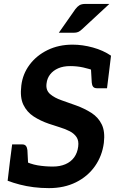

<svg xmlns="http://www.w3.org/2000/svg" viewBox="-20 -962 602 990"><path d="M232.7 8Q191.3 8 153.4 3.2Q115.5 -1.6 82.1 -10.3Q48.7 -19 19.4 -30L31.2 -129.3L96.5 -135.9Q136.6 -115.8 174.3 -109.5Q212 -103.2 253 -103.2Q289 -103.2 317.2 -115.2Q345.3 -127.2 362.3 -150.5Q379.2 -173.8 383.2 -206.3Q387.1 -236.1 374.9 -254.7Q362.6 -273.3 339.9 -285.1Q317.2 -296.9 288.8 -305.5Q260.5 -314.2 231.8 -324Q188.9 -338.6 153.8 -361.3Q118.8 -384 100.5 -421.8Q82.3 -459.6 89.9 -520.9Q96.9 -580.4 132.5 -628.1Q168 -675.8 225.2 -703.8Q282.4 -731.8 354.4 -731.8Q405.4 -731.8 458.9 -717.1Q512.5 -702.3 552.4 -674.9L542.8 -595.2L471.1 -596Q440.2 -607.2 408.9 -614.2Q377.5 -621.2 341.6 -621.2Q306.3 -621.2 280.2 -609.8Q254.1 -598.3 238.6 -578.4Q223 -558.5 220 -531.6Q215.2 -497 238.2 -477.1Q261.2 -457.3 298.1 -444.7Q335 -432.1 372.8 -418.2Q416.6 -402.2 451.7 -379.7Q486.8 -357.1 504.6 -320.5Q522.5 -283.8 515.5 -225.4Q506.9 -158.4 469.7 -105.3Q432.5 -52.3 371.7 -22.1Q311 8 232.7 8ZM448.4 -618.5 542.8 -595.2 531.8 -507H480.1Q466.6 -507 460.4 -514.5Q454.3 -522 453.1 -536.1ZM125.5 -106 31.2 -129.3 42.6 -217.4H94.3Q107.4 -217.4 113.5 -209.9Q119.7 -202.4 121.3 -188.3ZM421 -941.8H543.9L402.9 -811.1Q392.7 -801.4 383.6 -797.3Q374.5 -793.1 359.1 -793.1H283.3L368.9 -915.3Q378.6 -928 389.6 -934.9Q400.5 -941.8 421 -941.8Z"/></svg>

Font: Aleo
Style: Italic
Weight: 400
Italic angle: -7°
Designer: Alessio Laiso
Foundry: Alessio Laiso
Version: Version 2.001;gftools[0.9.29]